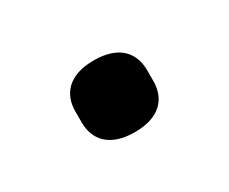

<svg xmlns="http://www.w3.org/2000/svg" viewBox="-43 -490 443 371"><g transform="rotate(-30 178.0 -304.0)"><path d="M178 -224C234 -224 258 -253 258 -292V-316C258 -355 234 -384 178 -384C122 -384 98 -355 98 -316V-292C98 -253 122 -224 178 -224Z"/></g></svg>

Font: IBMKR Medm
Style: Regular
Weight: 500
Designer: Mike Abbink; Paul van der Laan; Pieter van Rosmalen; Wujin Sim; Chorong Kim; Dohee Lee;
Foundry: Sandoll Inc.
Version: Version 1.002